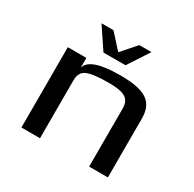

<svg xmlns="http://www.w3.org/2000/svg" viewBox="-149 -841 1015 1002"><g transform="rotate(30 358.0 -340.0)"><path d="M409 -494C288 -494 222 -471 210 -425V-484H98V0H210V-350C210 -381 221 -402 244 -413C266 -424 310 -430 376 -430C405 -430 428 -428 447 -424C490 -414 506 -391 506 -350V0H619V-355C619 -461 552 -494 409 -494ZM273 -553H406L489 -680H416L339 -593L260 -680H188Z"/></g></svg>

Font: Gamestation Extended
Style: Regular
Weight: 400
Width: 7
Designer: Jonas Hecksher
Foundry: Jonas Hecksher, Playtypeª, e-types AS
Version: Version 1.003